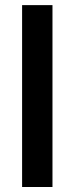

<svg xmlns="http://www.w3.org/2000/svg" viewBox="-20 -748 298 768"><path d="M189.9 -727.5V0H68.4V-727.5Z"/></svg>

Font: Inter Cardless Tabular Medium
Style: Regular
Weight: 500
Designer: Rasmus Andersson
Foundry: rsms
Version: Version 4.000;git-4fc901f